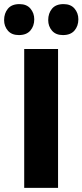

<svg xmlns="http://www.w3.org/2000/svg" viewBox="-56 -916 402 936"><path d="M62 -677H227V0H62ZM36 -745Q1 -745 -17.5 -766.5Q-36 -788 -36 -818Q-36 -851 -17.5 -873.5Q1 -896 39 -896Q74 -896 92.5 -874Q111 -852 111 -822Q111 -789 92 -767Q73 -745 36 -745ZM251 -745Q216 -745 197.5 -766.5Q179 -788 179 -818Q179 -851 197.5 -873.5Q216 -896 254 -896Q289 -896 307.5 -874Q326 -852 326 -822Q326 -789 307 -767Q288 -745 251 -745Z"/></svg>

Font: Amaranth
Style: Bold
Weight: 700
Designer: Gesine Todt
Foundry: Gesine Todt
Version: Version 1.001